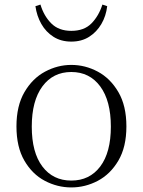

<svg xmlns="http://www.w3.org/2000/svg" viewBox="-20 -806 625 840"><path d="M292 14Q231 14 176 -15Q121 -44 86.5 -103.5Q52 -163 52 -253Q52 -343 87 -403Q122 -463 177 -492.5Q232 -522 292 -522Q353 -522 408 -492.5Q463 -463 498 -403Q533 -343 533 -253Q533 -163 498 -103.5Q463 -44 408 -15Q353 14 292 14ZM292 -16Q372 -16 418.5 -77.5Q465 -139 465 -252Q465 -365 418.5 -428Q372 -491 292 -491Q212 -491 165.5 -428Q119 -365 119 -252Q119 -139 165.5 -77.5Q212 -16 292 -16ZM135 -779 157 -786Q172 -736 204.5 -703.5Q237 -671 292 -671Q348 -671 380 -703.5Q412 -736 428 -786L449 -779Q444 -736 423.5 -701Q403 -666 370 -645Q337 -624 292 -624Q247 -624 214 -645Q181 -666 161 -701Q141 -736 135 -779Z"/></svg>

Font: Noto Serif KR ExtraLight
Style: Regular
Weight: 200
Designer: Ryoko NISHIZUKA 西塚涼子 (kana & ideographs); Frank Grießhammer (Latin, Greek & Cyrillic); Wenlong ZHANG 张文龙 (bopomofo); San
Foundry: Adobe
Version: Version 2.002-H1;hotconv 1.1.0;makeotfexe 2.6.0